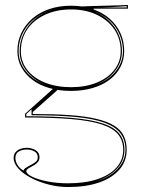

<svg xmlns="http://www.w3.org/2000/svg" viewBox="-20 -538 600 773"><path d="M254 215Q215 215 176 205Q137 195 105.5 178.5Q74 162 54.5 141Q35 120 35 98Q35 84 42.5 75Q50 66 62 61.5Q74 57 87 57Q107 57 123 66.5Q139 76 139 95Q139 106 133.5 113Q128 120 120.5 125Q113 130 105 134Q97 138 91.5 142Q86 146 86 151Q86 162 109.5 173.5Q133 185 171.5 192.5Q210 200 254 200Q322 200 372 183.5Q422 167 449 136.5Q476 106 476 65Q476 28 455.5 3Q435 -22 389.5 -37Q344 -52 268 -58.5Q192 -65 81 -65V-80L202 -188L214 -178L112 -87V-79Q197 -79 260.5 -74.5Q324 -70 368 -59.5Q412 -49 439 -32.5Q466 -16 478 8.5Q490 33 490 65Q490 111 461 144.5Q432 178 379.5 196.5Q327 215 254 215ZM266 -172Q218 -172 178.5 -183.5Q139 -195 110.5 -216.5Q82 -238 66 -267.5Q50 -297 50 -332Q50 -372 66 -405.5Q82 -439 110.5 -463.5Q139 -488 178.5 -501.5Q218 -515 266 -515Q314 -515 353 -501.5Q392 -488 420.5 -463.5Q449 -439 464.5 -405.5Q480 -372 480 -332Q480 -297 464.5 -267.5Q449 -238 420.5 -216.5Q392 -195 352.5 -183.5Q313 -172 266 -172ZM266 -187Q325 -187 370 -205.5Q415 -224 440.5 -257Q466 -290 466 -332Q466 -382 440.5 -419.5Q415 -457 370 -478.5Q325 -500 266 -500Q207 -500 161 -478.5Q115 -457 89.5 -419.5Q64 -382 64 -332Q64 -290 89.5 -257Q115 -224 161 -205.5Q207 -187 266 -187ZM357 -490 308 -512Q327 -513 345.5 -513.5Q364 -514 383 -514.5Q402 -515 420.5 -515.5Q439 -516 457.5 -516.5Q476 -517 495 -518V-503H357ZM75 149Q75 144 82 139Q89 134 106 125Q116 120 124 113.5Q132 107 132 95Q132 79 118.5 71.5Q105 64 87 64Q69 64 55.5 72Q42 80 42 98Q42 105 44 111.5Q46 118 50 125Q54 132 60 138Q66 144 75 149ZM364 193Q392 185 414 172.5Q436 160 452 143.5Q468 127 476.5 107.5Q485 88 485 65Q485 26 465.5 -0.5Q446 -27 402 -43.5Q358 -60 285.5 -67Q213 -74 107 -74V-98L86 -79V-70Q197 -70 273 -63Q349 -56 395 -40.5Q441 -25 461 1Q481 27 481 65Q481 111 449 143.5Q417 176 364 193ZM177 -192Q122 -210 90.5 -247.5Q59 -285 59 -332Q59 -369 74.5 -402Q90 -435 120 -461Q150 -487 195 -500Q160 -490 134 -473Q108 -456 90.5 -434Q73 -412 64 -386Q55 -360 55 -332Q55 -308 63.5 -286.5Q72 -265 88 -246.5Q104 -228 126.5 -214.5Q149 -201 177 -192ZM352 -192Q381 -201 403.5 -214.5Q426 -228 442 -246.5Q458 -265 466.5 -286.5Q475 -308 475 -332Q475 -360 466.5 -385.5Q458 -411 441.5 -433Q425 -455 399.5 -471.5Q374 -488 340 -498Q384 -485 413 -459.5Q442 -434 456.5 -401.5Q471 -369 471 -332Q471 -285 439.5 -247.5Q408 -210 352 -192ZM364 -508H490V-513Q465 -511 432 -509.5Q399 -508 364 -508Z"/></svg>

Font: Kalnia Glaze Thin
Style: Regular
Weight: 100
Version: Version 1.110